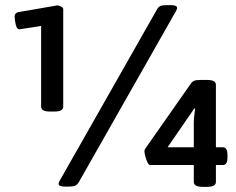

<svg xmlns="http://www.w3.org/2000/svg" viewBox="-20 -723 917 747"><path d="M175 -289Q140 -289 140 -308V-622L56 -609Q45 -609 41 -628Q37 -647 37 -659Q37 -673 52 -676L203 -702Q209 -702 217.5 -697.5Q226 -693 226 -688V-308Q226 -289 191 -289ZM232 3Q208 3 208 -8Q208 -13 214 -23L590 -685Q596 -696 603.5 -699.5Q611 -703 630 -703H645Q669 -703 669 -692Q669 -687 663 -677L287 -15Q280 -4 272.5 -0.5Q265 3 247 3ZM769 4Q734 4 734 -15V-81H564Q559 -81 554 -91Q549 -101 545.5 -114Q542 -127 542 -134Q542 -139 544 -143L722 -397Q728 -406 736 -409Q744 -412 761 -412H785Q820 -412 820 -393V-150H847Q865 -150 865 -120V-110Q865 -81 847 -81H820V-15Q820 4 785 4ZM739 -300 736 -301 632 -150H734V-245Q734 -259 736 -274.5Q738 -290 739 -300Z"/></svg>

Font: Asap Semi Expanded
Style: Bold
Weight: 700
Width: 6
Designer: Pablo Cosgaya
Foundry: Omnibus-Type
Version: Version 3.001; ttfautohint (v1.8.4.7-5d5b)